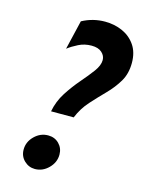

<svg xmlns="http://www.w3.org/2000/svg" viewBox="-102 -702 594 779"><g transform="rotate(15 195.0 -312.5)"><path d="M124.3 -229.2Q132.6 -272.9 156.2 -309.7Q179.9 -346.5 206.9 -377.8Q234 -409 253.5 -435.4Q272.9 -461.8 272.9 -484Q272.9 -502.1 258 -515.6Q243.1 -529.2 214.6 -529.2Q185.4 -529.2 160.4 -516.7Q135.4 -504.2 117.4 -490.3L146.5 -613.2Q191.7 -637.5 242.4 -637.5Q281.9 -637.5 315.6 -622.6Q349.3 -607.6 369.8 -577.8Q390.3 -547.9 390.3 -503.5Q390.3 -458.3 370.5 -425Q350.7 -391.7 321.9 -362.5Q293.1 -333.3 264.6 -301.7Q236.1 -270.1 219.4 -229.2ZM120.8 13.9Q95.1 13.9 76 -4.5Q56.9 -22.9 56.9 -50.7Q56.9 -83.3 81.6 -107.6Q106.2 -131.9 138.9 -131.9Q166.7 -131.9 184.7 -113.5Q202.8 -95.1 202.8 -68.1Q202.8 -35.4 178.1 -10.8Q153.5 13.9 120.8 13.9Z"/></g></svg>

Font: Afacad
Style: Bold Italic
Weight: 700
Italic angle: -14°
Designer: Kristian Moeller
Foundry: Dicotype
Version: Version 1.000; ttfautohint (v1.8.4.7-5d5b)